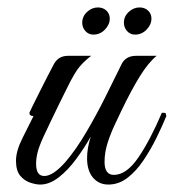

<svg xmlns="http://www.w3.org/2000/svg" viewBox="-20 -496 467 516"><path d="M88 0Q77 0 61.5 -5Q46 -10 34.5 -23.5Q23 -37 23 -64Q23 -90 40 -124Q57 -158 70 -184Q59 -184 59 -193Q60 -196 68 -212Q76 -228 87 -250Q98 -272 108.5 -292.5Q119 -313 125 -324Q137 -346 163 -346H225Q208 -333 194.5 -317.5Q181 -302 161 -261Q161 -261 154 -247Q147 -233 136.5 -211.5Q126 -190 115.5 -168Q105 -146 98 -131Q85 -103 81 -86.5Q77 -70 77 -56Q77 -23 99 -23Q123 -23 157 -62Q185 -95 212 -141Q239 -187 263.5 -236Q288 -285 307 -324Q318 -346 346 -346H401Q379 -328 356.5 -292Q334 -256 307 -200Q300 -185 289 -162Q278 -139 269.5 -113Q261 -87 261 -61Q261 -26 286 -26Q320 -26 352 -73Q384 -120 415 -193Q423 -193 424.5 -192Q426 -191 427 -184Q416 -157 400.5 -125.5Q385 -94 365.5 -65Q346 -36 322.5 -18Q299 0 271 0Q246 0 230 -18.5Q214 -37 214 -71Q214 -98 224 -129Q207 -99 185 -69Q163 -39 138 -19.5Q113 0 88 0ZM343 -403Q330 -403 321.5 -412.5Q313 -422 313 -435Q313 -452 326 -464Q339 -476 355 -476Q369 -476 378 -467.5Q387 -459 387 -446Q387 -430 374 -416.5Q361 -403 343 -403ZM231 -403Q218 -403 209.5 -412.5Q201 -422 201 -435Q201 -452 214 -464Q227 -476 243 -476Q257 -476 266 -467.5Q275 -459 275 -446Q275 -430 262 -416.5Q249 -403 231 -403Z"/></svg>

Font: Great Vibes
Style: Regular
Weight: 400
Designer: Robert E. Leuschke, Viktoriya Grabowska, Viviana Monsalve, Eben Sorkin
Foundry: Robert E. Leuschke
Version: Version 1.103; ttfautohint (v1.8.4.7-5d5b)